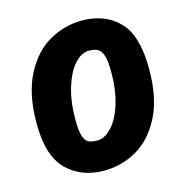

<svg xmlns="http://www.w3.org/2000/svg" viewBox="-107 -807 879 919"><g transform="rotate(-15 333.0 -348.0)"><path d="M43 -290Q43 -434 92 -528.5Q141 -623 217.5 -666Q294 -709 380 -709Q492 -709 561.5 -639Q631 -569 631 -402Q631 -258 583 -165Q535 -72 459.5 -29.5Q384 13 298 13Q186 13 114.5 -57Q43 -127 43 -290ZM452 -434Q452 -490 443 -517Q434 -544 417.5 -552.5Q401 -561 373 -561Q338 -561 304 -524Q270 -487 248.5 -418Q227 -349 227 -259Q227 -204 235.5 -177.5Q244 -151 259.5 -143Q275 -135 304 -135Q340 -135 374.5 -171.5Q409 -208 430.5 -276.5Q452 -345 452 -434Z"/></g></svg>

Font: Nebula Sans Black
Style: Regular
Weight: 900
Italic angle: -9°
Designer: Paul D. Hunt for Adobe (as Source Sans)
Foundry: Nebula Entertainment & Broadcasting LLC
Version: Version 1.010